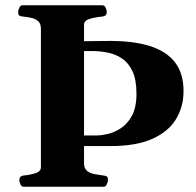

<svg xmlns="http://www.w3.org/2000/svg" viewBox="-20 -713 748 733"><path d="M70.3 0Q62 0 57.9 -9.8Q53.7 -19.5 53.7 -24.9Q53.7 -41 69.8 -43Q93.3 -44.9 114.7 -51.5Q136.2 -58.1 136.2 -74.2V-602.5Q136.2 -623.5 125 -632.8Q113.8 -642.1 97.9 -645.3Q82 -648.4 66.9 -649.9Q56.6 -650.9 53 -654.1Q49.3 -657.2 49.3 -668Q49.3 -673.3 53.5 -683.1Q57.6 -692.9 65.9 -692.9H371.1Q379.4 -692.9 383.5 -683.1Q387.7 -673.3 387.7 -668Q387.7 -651.9 371.6 -649.9Q346.7 -647.9 323.7 -641.4Q300.8 -634.8 300.8 -618.7V-555.7L386.7 -556.6Q483.9 -558.1 549.3 -538.1Q614.7 -518.1 647.7 -475.6Q680.7 -433.1 680.7 -365.7Q680.7 -305.7 651.9 -258.1Q623 -210.4 561.5 -182.9Q500 -155.3 400.9 -155.3H300.8V-90.3Q300.8 -69.3 313 -60.1Q325.2 -50.8 342.5 -47.9Q359.9 -44.9 374.5 -43Q384.8 -42 388.4 -39.1Q392.1 -36.1 392.1 -24.9Q392.1 -19.5 387.9 -9.8Q383.8 0 375.5 0ZM300.8 -195.8H350.6Q364.3 -195.8 388.9 -200.9Q413.6 -206.1 439.5 -222.2Q465.3 -238.3 483.2 -270.3Q501 -302.2 501 -355.5Q501 -408.7 485.8 -440.9Q470.7 -473.1 445.8 -489.7Q420.9 -506.3 391.1 -512.2Q361.3 -518.1 332.5 -518.1H300.8Z"/></svg>

Font: Gelasio
Style: Bold
Weight: 700
Designer: Eben Sorkin
Foundry: Eben Sorkin
Version: Version 1.008